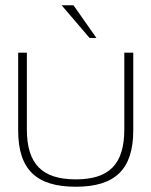

<svg xmlns="http://www.w3.org/2000/svg" viewBox="-20 -700 575 729"><path d="M49 -205C49 -56 118 9 268 9C416 9 486 -56 486 -205V-500H452V-209C452 -76 394 -19 268 -19C141 -19 82 -76 82 -209V-500H49ZM214 -680 320 -556H346L259 -680Z"/></svg>

Font: LT Wave Text Thin
Style: Regular
Weight: 100
Designer: Daniel Lyons
Version: Version 2.5 (Glyphs App)